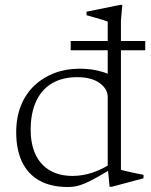

<svg xmlns="http://www.w3.org/2000/svg" viewBox="-20 -740 606 770"><path d="M412 -350Q412 -384 379.2 -407.2Q346.5 -430.5 290 -430.5Q229 -430.5 187.2 -405Q145.5 -379.5 124.2 -332.2Q103 -285 103 -220Q103 -161.5 122.8 -120Q142.5 -78.5 180.2 -56.5Q218 -34.5 271 -34.5Q312 -34.5 353.2 -48.5Q394.5 -62.5 441.5 -94.5V-71Q397 -44.5 367.8 -28.2Q338.5 -12 318.5 -3.8Q298.5 4.5 283.5 7.2Q268.5 10 252.5 10Q184 10 137.8 -16Q91.5 -42 68.2 -91.2Q45 -140.5 45 -209.5Q45 -269.5 64.2 -317Q83.5 -364.5 118.2 -397.2Q153 -430 199 -447.2Q245 -464.5 299 -464.5Q326.5 -464.5 349.8 -461Q373 -457.5 396.8 -450Q420.5 -442.5 448.5 -428.5L412 -398V-653Q406 -656 391.2 -660.5Q376.5 -665 359 -670Q341.5 -675 327 -679V-693L462 -720.5H470.5L465 -657V-59.5Q469.5 -57.5 481 -54.8Q492.5 -52 507 -48.8Q521.5 -45.5 534.5 -43Q547.5 -40.5 555.5 -39V-25L428.5 9H419.5L412 -68.5ZM263.5 -538.5V-575.5H562.5V-538.5Z"/></svg>

Font: Newsreader Light
Style: Regular
Weight: 300
Designer: Hugues Gentile
Foundry: Production Type
Version: Version 1.003